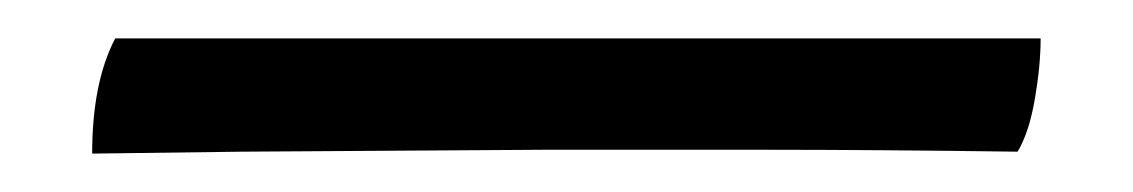

<svg xmlns="http://www.w3.org/2000/svg" viewBox="-20 66 590 100"><path d="M40 86H522Q522 100 519 117.5Q516 135 510 145Q436 144 379 144Q322 144 263 144L106 145L28 146Q28 109 40 86Z"/></svg>

Font: Vollkorn SC SemiBold
Style: Regular
Weight: 600
Designer: Friedrich Althausen
Foundry: Friedrich Althausen
Version: Version 4.015